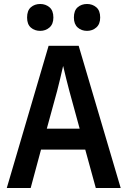

<svg xmlns="http://www.w3.org/2000/svg" viewBox="-20 -944 640 964"><path d="M14 0 224 -714H375L586 0H461L408 -193H186L134 0ZM267 -488 215 -298H380L328 -488Q321 -516 312.5 -548.5Q304 -581 297 -613Q290 -581 282 -548.5Q274 -516 267 -488ZM417 -789Q389 -789 370 -806Q351 -823 351 -856Q351 -891 370 -907.5Q389 -924 417 -924Q444 -924 463.5 -907.5Q483 -891 483 -856Q483 -823 463.5 -806Q444 -789 417 -789ZM182 -789Q154 -789 135 -805.5Q116 -822 116 -856Q116 -891 135 -907.5Q154 -924 182 -924Q209 -924 228.5 -907.5Q248 -891 248 -856Q248 -823 228.5 -806Q209 -789 182 -789Z"/></svg>

Font: Noto Sans Mono SemiBold
Style: Regular
Weight: 600
Designer: Monotype Design Team
Foundry: Monotype Imaging Inc.
Version: Version 2.014; ttfautohint (v1.8.4.7-5d5b)